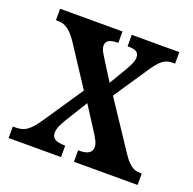

<svg xmlns="http://www.w3.org/2000/svg" viewBox="-101 -638 744 740"><g transform="rotate(20 271.0 -268.0)"><path d="M8 0H223V-47H221C183 -47 168 -58 168 -80C168 -99 178 -117 189 -136L247 -230L299 -149C326 -108 332 -95 332 -80C332 -58 315 -47 280 -47H276V0H537V-47H526C504 -47 482 -61 457 -100L330 -291L420 -425C455 -478 472 -489 506 -489H513V-536H318V-489H321C347 -489 365 -484 365 -460C365 -442 355 -425 342 -402L301 -333L250 -414C237 -435 230 -446 230 -460C230 -476 239 -489 277 -489H280V-536H24V-489H35C63 -489 86 -471 110 -436L218 -271L110 -111C75 -60 57 -47 16 -47H8Z"/></g></svg>

Font: Noto Serif Condensed Semi
Style: Regular
Weight: 600
Width: 3
Designer: Monotype Design Team
Foundry: Monotype Imaging Inc.
Version: Version 1.002